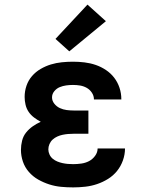

<svg xmlns="http://www.w3.org/2000/svg" viewBox="-20 -806 640 834"><path d="M298 8Q271 8 245 5.5Q219 3 194 -5Q169 -13 146 -26Q123 -39 105.5 -59Q88 -79 79.5 -104Q71 -129 71 -155Q71 -175 76 -195Q81 -215 93.5 -230.5Q106 -246 122.5 -257.5Q139 -269 157 -277Q142 -285 128 -295.5Q114 -306 104.5 -320Q95 -334 91 -351Q87 -368 87 -385Q87 -410 95 -433.5Q103 -457 119 -475.5Q135 -494 156.5 -506.5Q178 -519 201 -526Q224 -533 248.5 -535.5Q273 -538 297 -538Q322 -538 347 -535Q372 -532 395.5 -524Q419 -516 440 -502Q461 -488 476 -468.5Q491 -449 499 -425Q507 -401 507 -376Q507 -376 507 -375.5Q507 -375 507 -374H388Q388 -375 388 -375Q388 -375 388 -375Q388 -390 379 -403.5Q370 -417 356.5 -424.5Q343 -432 328 -434.5Q313 -437 297 -437Q282 -437 267.5 -435Q253 -433 239.5 -427.5Q226 -422 216 -410Q206 -398 206 -383Q206 -368 216 -355.5Q226 -343 240 -336.5Q254 -330 269.5 -328Q285 -326 300 -326H364V-225H300Q288 -225 276 -224Q264 -223 252 -220.5Q240 -218 229 -213Q218 -208 209 -200Q200 -192 195 -180.5Q190 -169 190 -157Q190 -146 195 -135Q200 -124 209 -116.5Q218 -109 229 -104.5Q240 -100 251.5 -97.5Q263 -95 274.5 -94Q286 -93 298 -93Q315 -93 333 -95.5Q351 -98 366.5 -106Q382 -114 393 -129Q404 -144 404 -161H523Q523 -135 514 -109.5Q505 -84 488.5 -63.5Q472 -43 449.5 -29Q427 -15 402 -6.5Q377 2 350.5 5Q324 8 298 8ZM281 -583 221 -637 360 -786 440 -714Z"/></svg>

Font: Iosevka Slab Extended
Style: Bold
Weight: 700
Width: 7
Monospace: yes
Designer: Belleve Invis
Foundry: Belleve Invis
Version: Version 11.1.0; ttfautohint (v1.8.3)